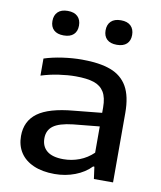

<svg xmlns="http://www.w3.org/2000/svg" viewBox="-86 -839 772 918"><g transform="rotate(10 300.0 -380.5)"><path d="M524 -337V0H431L423 -58.5H417Q386.5 -26.5 340 -8.8Q293.5 9 241 9Q181 9 138.5 -9.8Q96 -28.5 74 -62.5Q52 -96.5 52 -142.5Q52 -215 106.2 -254.8Q160.5 -294.5 279 -305L415 -318.5V-344.5Q415 -392.5 398.5 -419.5Q382 -446.5 348.8 -457.5Q315.5 -468.5 260.5 -468.5Q222.5 -468.5 178.2 -462Q134 -455.5 93.5 -442.5V-525.5Q133.5 -538.5 182.2 -545.5Q231 -552.5 276 -552.5Q362 -552.5 416 -532.2Q470 -512 497 -465Q524 -418 524 -337ZM415 -125V-252.5L287.5 -240Q221 -232.5 192.5 -211.2Q164 -190 164 -151Q164 -111.5 190.5 -89.8Q217 -68 270.5 -68Q310.5 -68 348 -82.2Q385.5 -96.5 415 -125ZM104.5 -710Q104.5 -738 121 -754Q137.5 -770 169 -770Q200.5 -770 217 -754Q233.5 -738 233.5 -710Q233.5 -682 217 -666.5Q200.5 -651 169 -651Q137.5 -651 121 -666.5Q104.5 -682 104.5 -710ZM362.5 -710Q362.5 -738 379 -754Q395.5 -770 427 -770Q458.5 -770 475 -754Q491.5 -738 491.5 -710Q491.5 -682 475 -666.5Q458.5 -651 427 -651Q395.5 -651 379 -666.5Q362.5 -682 362.5 -710Z"/></g></svg>

Font: Encode Sans Expanded Medium
Style: Regular
Weight: 500
Width: 7
Designer: Multiple Designers
Foundry: Impallari Type
Version: Version 2.000